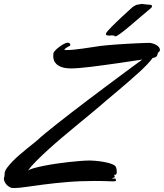

<svg xmlns="http://www.w3.org/2000/svg" viewBox="-100 -934 834 977"><path d="M482.9 -44.9Q481 -44.9 481 -43.9Q481 -41.5 482.4 -39.6Q483.9 -37.6 483.9 -35.2Q483.9 -32.7 481.7 -31.2Q479.5 -29.8 476.6 -28.8Q473.6 -27.8 471.4 -27.1Q469.2 -26.4 469.2 -25.9Q470.7 -25.4 472.7 -25.4Q474.6 -24.9 478 -24.9Q480.5 -24.9 482.4 -25.4Q484.4 -25.9 486.8 -25.9Q489.3 -22 489.7 -20Q490.2 -18.1 490.2 -17.1Q490.2 -13.2 487.1 -12.2Q483.9 -11.2 477.1 -11.2H470.2Q447.3 -12.2 425.8 -12.7Q404.3 -13.2 383.8 -13.2Q307.1 -13.2 241.2 -7.6Q175.3 -2 122.8 4.9Q70.3 11.7 32 17.3Q-6.3 22.9 -27.8 22.9Q-43.5 22.9 -48.8 19Q-64 11.2 -72 -1.2Q-80.1 -13.7 -80.1 -24.9Q-80.1 -31.2 -77.1 -37.1Q-77.1 -41 -76.7 -44.9Q-76.2 -48.8 -76.2 -54.2Q-74.7 -65.9 -63.2 -81.3Q-51.8 -96.7 -35.2 -113.8Q-18.6 -130.9 1.5 -147.9Q21.5 -165 39.6 -179.7Q57.6 -194.3 71.5 -205.3Q85.4 -216.3 90.8 -221.2Q105 -234.9 131.1 -256.3Q157.2 -277.8 191.2 -304.7Q225.1 -331.5 265.1 -362.3Q305.2 -393.1 346.7 -424.6Q388.2 -456.1 429.4 -486.8Q470.7 -517.6 507.3 -544.9Q543.9 -572.3 574.2 -594.5Q604.5 -616.7 624 -630.9Q599.6 -627.4 568.1 -622.6Q536.6 -617.7 502 -612.8Q467.3 -607.9 431.9 -603Q396.5 -598.1 364.5 -594.2Q332.5 -590.3 306.2 -588.1Q279.8 -585.9 263.2 -585.9Q232.9 -585.9 214.8 -592.3Q196.8 -598.6 187 -608.2Q177.2 -617.7 174.1 -628.4Q170.9 -639.2 170.9 -647.9Q170.9 -652.3 171.4 -656.5Q171.9 -660.6 171.9 -663.1Q172.9 -668.9 181.9 -678.2Q190.9 -687.5 202.4 -696Q213.9 -704.6 225.6 -710.7Q237.3 -716.8 244.1 -716.8Q251 -716.8 254.4 -713.4Q257.8 -710 257.8 -706.1Q257.8 -700.7 252 -699.2Q249.5 -697.8 245.4 -695.6Q241.2 -693.4 237.3 -690.7Q233.4 -688 230.7 -685.5Q228 -683.1 228 -681.2Q228 -679.2 234.9 -679.2Q253.9 -679.2 275.9 -681.4Q297.9 -683.6 320.8 -686.8Q343.8 -689.9 366.7 -693.6Q389.6 -697.3 410.2 -700.2Q426.8 -702.1 448.5 -704.1Q470.2 -706.1 494.4 -707.8Q518.6 -709.5 543.2 -710.9Q567.9 -712.4 590.1 -713.4Q612.3 -714.4 630.4 -715.1Q648.4 -715.8 659.2 -715.8Q666.5 -715.8 676 -713.1Q685.5 -710.4 694.1 -705.8Q702.6 -701.2 708.3 -694.3Q713.9 -687.5 713.9 -679.2Q713.9 -674.3 710.4 -671.9Q707 -669.4 704.1 -665Q702.1 -662.1 701.7 -658.2Q701.2 -654.3 699.2 -650.6Q697.3 -647 692.4 -643.8Q687.5 -640.6 676.8 -639.2Q667.5 -625.5 648.9 -606.2Q630.4 -586.9 606.2 -564.7Q582 -542.5 554.4 -518.8Q526.9 -495.1 499.3 -471.7Q471.7 -448.2 446 -426.8Q420.4 -405.3 400.9 -388.2Q380.4 -370.6 350.1 -345.7Q319.8 -320.8 284.9 -292Q250 -263.2 213.4 -232.2Q176.8 -201.2 143.8 -171.1Q110.8 -141.1 84 -114Q57.1 -86.9 42 -65.9Q50.8 -72.3 72.5 -78.4Q94.2 -84.5 123.3 -90.3Q152.3 -96.2 185.8 -101.1Q219.2 -106 251.5 -109.6Q283.7 -113.3 311.5 -115.2Q339.4 -117.2 356.9 -117.2H359.9Q385.7 -116.2 407.5 -113.3Q429.2 -110.4 445.6 -106.4Q461.9 -102.5 472.4 -97.9Q482.9 -93.3 486.8 -88.9Q490.2 -84.5 492.2 -76.7Q494.1 -68.8 494.1 -62Q494.1 -54.2 492.7 -49.6Q491.2 -44.9 487.8 -44.9H482.9ZM665 -890.1Q640.1 -869.6 611.8 -845.2Q583.5 -820.8 557.9 -799.3Q532.2 -777.8 512.9 -763.4Q493.7 -749 486.8 -749Q482.9 -749 482.7 -750.5Q482.4 -752 481 -752.9Q478.5 -752.9 474.4 -753.4Q470.2 -753.9 468.8 -753.9Q465.8 -753.9 462.4 -753.4Q459 -752.9 456.1 -752.9Q449.2 -752.9 444.1 -754.2Q439 -755.4 439 -759.8Q439 -761.7 439.9 -764.2Q440.9 -768.1 448.7 -777.1Q456.5 -786.1 468.3 -798.1Q480 -810.1 494.6 -824Q509.3 -837.9 523.9 -851.6Q538.6 -865.2 552 -877.4Q565.4 -889.6 575.7 -898.9Q581.1 -901.9 587.6 -906Q594.2 -910.2 599.1 -910.2Q600.1 -910.2 603 -910.6Q606 -911.1 609.4 -911.9Q612.8 -912.6 616.2 -913.3Q619.6 -914.1 621.1 -914.1Q621.6 -914.1 627.2 -913.3Q632.8 -912.6 639.4 -911.9Q646 -911.1 651.4 -910.6Q656.7 -910.2 657.7 -910.2Q658.2 -910.2 660.6 -910.2Q663.1 -910.2 666 -909.4Q668.9 -908.7 671.4 -907.2Q673.8 -905.8 673.8 -902.8Q673.8 -900.4 672.1 -897.5Q670.4 -894.5 665 -890.1Z"/></svg>

Font: Oregano
Style: Italic
Weight: 400
Italic angle: -12°
Designer: Astigmatic (AOETI)
Foundry: Astigmatic (AOETI)
Version: Version 1.000